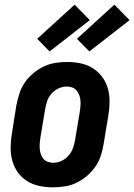

<svg xmlns="http://www.w3.org/2000/svg" viewBox="-20 -793 574 821"><path d="M206 8Q176 8 147.5 2Q119 -4 95.5 -19Q72 -34 56 -56.5Q40 -79 32.5 -106.5Q25 -134 25.5 -164Q26 -194 31 -223L50 -343Q55 -368 63 -393Q71 -418 86 -440Q101 -462 122 -479.5Q143 -497 167 -508.5Q191 -520 216.5 -524Q242 -528 267 -528Q297 -528 325.5 -522Q354 -516 377.5 -501Q401 -486 417.5 -463.5Q434 -441 441.5 -413.5Q449 -386 448.5 -356Q448 -326 443 -297L423 -177Q419 -152 411 -127Q403 -102 387.5 -80Q372 -58 351.5 -40.5Q331 -23 307 -11.5Q283 0 257 4Q231 8 206 8ZM208 -97Q226 -97 243 -105Q260 -113 272.5 -127Q285 -141 291.5 -158.5Q298 -176 301 -194L321 -314Q323 -326 324 -338.5Q325 -351 324 -363Q323 -375 319 -386Q315 -397 307.5 -406Q300 -415 289 -419Q278 -423 266 -423Q248 -423 230.5 -415Q213 -407 200.5 -393Q188 -379 182 -361.5Q176 -344 173 -326L153 -206Q151 -194 150 -181.5Q149 -169 150 -157Q151 -145 154.5 -134Q158 -123 165.5 -114Q173 -105 184.5 -101Q196 -97 208 -97ZM362 -573 309 -627 469 -773 534 -707ZM192 -573 139 -627 299 -773 364 -707Z"/></svg>

Font: Iosevka SS18 Extrabold
Style: Italic
Weight: 800
Italic angle: -9°
Monospace: yes
Designer: Belleve Invis
Foundry: Belleve Invis
Version: Version 25.1.1; ttfautohint (v1.8.4)